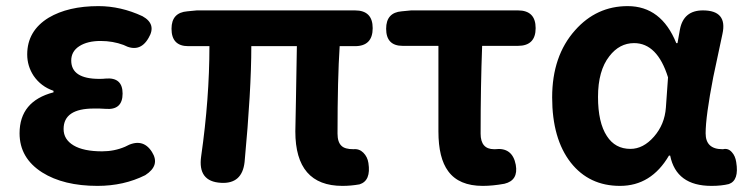

<svg xmlns="http://www.w3.org/2000/svg" viewBox="-20 -594 2446 628"><path d="M299 14Q188 14 118 -30Q44 -77 44 -158Q44 -263 155 -292V-297Q114 -311 90 -346Q69 -378 69 -416Q69 -493 139 -536Q203 -574 302 -574Q375 -574 446 -541Q493 -515 466 -470Q437 -419 384 -447Q349 -460 309 -460Q266 -460 239.5 -443Q213 -426 213 -396Q213 -336 305 -336Q318 -336 325 -337Q381 -342 381 -288Q381 -233 325 -238Q318 -238 305 -239Q293 -239 287 -239Q188 -239 188 -172Q188 -138 220.5 -118.5Q253 -99 314 -99Q354 -99 389 -114Q446 -146 477 -97Q505 -53 455 -21Q385 14 299 14Z M1100 14Q946 14 946 -164Q946 -182 948 -268Q950 -389 951 -443H802Q802 -299 780 -64Q772 8 703 4Q626 0 638 -83Q665 -272 665 -443H596Q541 -443 541 -500Q541 -553 593 -557L624 -560H911H1141Q1199 -560 1199 -502Q1199 -443 1141 -443H1091Q1084 -337 1084 -157Q1084 -129 1097 -117Q1108 -106 1136 -106Q1155 -108 1168.5 -94.5Q1182 -81 1185 -61Q1194 -3 1156 9Q1128 14 1100 14Z M1559 14Q1481 14 1446 -34Q1414 -77 1414 -164V-444H1297Q1243 -444 1243 -500Q1243 -553 1294 -557L1325 -560H1528H1674Q1732 -560 1732 -502Q1732 -444 1674 -444H1557Q1552 -313 1552 -157Q1552 -106 1596 -106Q1598 -106 1599 -106Q1656 -113 1667 -55Q1676 -4 1630 7Q1592 14 1559 14Z M2008 14Q1907 14 1847 -62Q1786 -140 1786 -275.5Q1786 -411 1861 -495Q1931 -574 2033 -574Q2143 -574 2192 -453H2196L2204 -498Q2216 -560 2279 -560Q2360 -560 2343 -483Q2338 -460 2328 -412.5Q2318 -365 2313 -342Q2288 -213 2288 -158Q2288 -106 2343 -106Q2344 -106 2345 -106Q2362 -110 2374 -96Q2385 -84 2388 -64Q2398 -4 2364 8Q2340 14 2307 14Q2192 14 2172 -85H2168Q2110 14 2008 14ZM2042 -107Q2084 -107 2119 -147Q2154 -187 2158 -242L2165 -341Q2130 -453 2054 -453Q2006 -453 1973 -410Q1936 -363 1936 -277Q1936 -193 1965 -149Q1992 -107 2042 -107Z"/></svg>

Font: GenSenRounded JP B
Style: Regular
Weight: 700
Version: Version 1.501;PS 1;hotconv 16.6.51;makeotf.lib2.5.65220